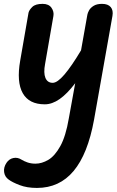

<svg xmlns="http://www.w3.org/2000/svg" viewBox="-35 -520 589 969"><path d="M151.5 428.5Q101 428.5 64 414.2Q27 400 9 386.5Q-11 372.5 -14.2 348.5Q-17.5 324.5 -2 301.5Q11 282 32.5 277.5Q54 273 74 286Q85 293 103.2 299.5Q121.5 306 144 306Q176 306 208.8 286.8Q241.5 267.5 269.2 217.8Q297 168 312.5 76.5L344.5 -100Q304 -46.5 266 -20Q228 6.5 191 6.5Q111.5 6.5 79.8 -49.8Q48 -106 67 -214.5L109 -456Q112.5 -470 128.2 -485.2Q144 -500.5 180 -500.5Q211 -500.5 224.8 -480.8Q238.5 -461 234.5 -439L192.5 -197Q184 -152 194.2 -127Q204.5 -102 231 -102Q254.5 -102 290.2 -143.8Q326 -185.5 374 -266L406 -446Q407.5 -455 414.5 -467.8Q421.5 -480.5 437.5 -490.5Q453.5 -500.5 480 -500.5Q510 -500.5 523.8 -484.2Q537.5 -468 532.5 -439.5L439.5 85Q408 257.5 336.5 343Q265 428.5 151.5 428.5Z"/></svg>

Font: Edu AU VIC WA NT Pre SemiBold
Style: Regular
Weight: 600
Designer: Tina and Corey Anderson, Eben Sorkin, Mirko Velimirovic
Foundry: Google for Education
Version: Version 1.001